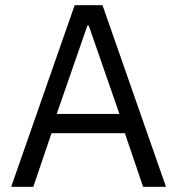

<svg xmlns="http://www.w3.org/2000/svg" viewBox="-20 -718 681 738"><path d="M618 0 374 -698H267L23 0H108L178 -206H460L530 0ZM439 -280H198L316 -620H321Z"/></svg>

Font: IBM Plex Thai Looped
Style: Regular
Weight: 400
Designer: Mike Abbink, Paul van der Laan, Pieter van Rosmalen, Ben Mitchell, Mark Frömberg
Foundry: Bold Monday
Version: Version 1.0